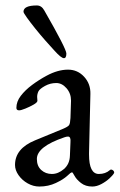

<svg xmlns="http://www.w3.org/2000/svg" viewBox="-20 -669 439 703"><path d="M142 -631Q223 -490 223 -473Q223 -456 214 -456Q204 -456 179 -484Q166 -498 147 -519.5Q128 -541 109.5 -564Q91 -587 78.5 -604.5Q66 -622 66 -626Q66 -649 115 -649Q132 -649 142 -631ZM117 -300Q117 -294 103 -286Q89 -278 73 -271.5Q57 -265 50 -265Q40 -265 40 -274Q40 -297 56 -318Q72 -339 97.5 -358Q123 -377 151 -392Q192 -414 229 -414Q264 -414 288 -388Q312 -362 311 -325L306 -109V-103Q306 -32 342 -32Q366 -32 382 -46Q386 -50 392 -46.5Q398 -43 398 -37V-36Q394 -28 381 -16Q368 -4 351 5Q334 14 318 14Q293 14 276.5 1Q260 -12 253 -25Q246 -38 244 -38Q239 -38 226 -25Q212 -12 184.5 1Q157 14 124 14Q102 14 81.5 2.5Q61 -9 48 -27.5Q35 -46 35 -65Q35 -125 108 -155L210 -197Q229 -205 233 -211Q237 -217 238 -237L240 -299V-301Q240 -327 223.5 -346Q207 -365 186 -365Q164 -365 145 -354.5Q126 -344 121 -335Q116 -325 116 -314ZM115 -87Q115 -61 131 -46.5Q147 -32 170 -32Q193 -32 214 -50Q235 -68 236 -99L238 -148Q240 -169 229 -169Q223 -169 215 -166Q115 -132 115 -87Z"/></svg>

Font: Benne
Style: Regular
Weight: 400
Designer: John-Daniel Harrington
Version: Version 1.001